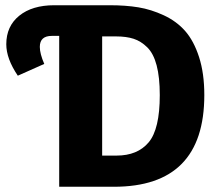

<svg xmlns="http://www.w3.org/2000/svg" viewBox="-20 -713 833 733"><path d="M399 -693Q460 -693 508.5 -685Q557 -677 605.5 -654.5Q654 -632 687 -594.5Q720 -557 740 -495Q760 -433 760 -350Q760 0 415 0H206V-576H178Q132 -576 132 -534Q132 -508 149 -469L48 -424Q4 -489 4 -544Q4 -613 53.5 -653Q103 -693 187 -693ZM425 -119Q505 -119 547.5 -169.5Q590 -220 590 -350Q590 -418 578 -463.5Q566 -509 542 -532.5Q518 -556 490 -565Q462 -574 423 -574H370V-119Z"/></svg>

Font: Fira Sans
Style: Bold
Weight: 700
Designer: bBox Type GmbH & Carrois Corporate GbR & Edenspiekermann AG
Foundry: bBox Type GmbH & Carrois Corporate GbR & Edenspiekermann AG
Version: Version 4.301;PS 004.301;hotconv 1.0.88;makeotf.lib2.5.64775